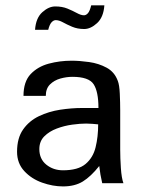

<svg xmlns="http://www.w3.org/2000/svg" viewBox="-20 -666 520 698"><path d="M209 11.7Q171.9 11.7 133.3 -2Q94.7 -15.6 68.4 -43.9Q42 -72.3 42 -114.3Q42 -164.1 64 -195.3Q85.9 -226.6 121.6 -243.7Q157.2 -260.7 198.7 -267.1Q240.2 -273.4 278.3 -273.4H337.9Q337.9 -333 320.3 -359.9Q302.7 -386.7 243.2 -386.7Q221.7 -386.7 199.2 -380.4Q176.8 -374 161.6 -358.9Q146.5 -343.8 146.5 -317.4H65.4Q65.4 -369.1 91.3 -396.5Q117.2 -423.8 157.2 -434.6Q197.3 -445.3 240.2 -445.3Q269.5 -445.3 304.2 -440.4Q338.9 -435.5 367.7 -419.9Q396.5 -404.3 408.2 -372.1Q414.1 -357.4 415.5 -325.2Q417 -293 417 -264.6V-122.1Q417 -91.8 419.4 -55.2Q421.9 -18.6 428.7 0H351.6Q347.7 -16.6 345.2 -31.2Q342.8 -45.9 340.8 -62.5Q310.5 -24.4 281.2 -6.3Q252 11.7 209 11.7ZM209 -46.9Q263.7 -46.9 291 -69.8Q318.4 -92.8 327.6 -130.9Q336.9 -168.9 336.9 -213.9Q330.1 -214.8 315.9 -215.8Q301.8 -216.8 293 -216.8Q271.5 -216.8 242.7 -212.9Q213.9 -209 186.5 -198.7Q159.2 -188.5 141.1 -170.4Q123 -152.3 123 -124Q123 -87.9 148.4 -67.4Q173.8 -46.9 209 -46.9ZM107.4 -557.6Q110.4 -600.6 133.8 -621.6Q157.2 -642.6 180.7 -642.6Q206.1 -642.6 225.1 -634.8Q244.1 -627 259.3 -618.7Q274.4 -610.4 285.2 -610.4Q293 -610.4 299.8 -618.2Q306.6 -626 311.5 -646.5H359.4Q356.4 -603.5 333 -582Q309.6 -560.5 286.1 -560.5Q261.7 -560.5 242.2 -568.8Q222.7 -577.1 208.5 -585Q194.3 -592.8 182.6 -592.8Q174.8 -592.8 167.5 -585Q160.2 -577.1 155.3 -557.6Z"/></svg>

Font: Padauk
Style: Regular
Weight: 400
Designer: Debbi Hosken, Becca Hirsbrunner Spalinger
Foundry: SIL International
Version: Version 5.003